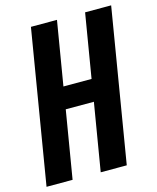

<svg xmlns="http://www.w3.org/2000/svg" viewBox="-111 -813 730 890"><g transform="rotate(-15 254.0 -367.5)"><path d="M1 0 123 -735H248L197 -429H332L383 -735H508L386 0H261L315 -324H180L126 0Z"/></g></svg>

Font: Iosevka SS04 Extrabold
Style: Italic
Weight: 800
Italic angle: -9°
Monospace: yes
Designer: Belleve Invis
Foundry: Belleve Invis
Version: Version 19.0.0; ttfautohint (v1.8.4)